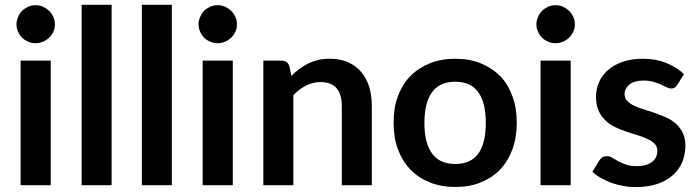

<svg xmlns="http://www.w3.org/2000/svg" viewBox="-20 -763 2875 791"><path d="M64.9 -513.2H189V0H64.9ZM206.1 -662.6Q206.1 -645.5 199.7 -632.3Q193.4 -618.2 182.6 -607.9Q170.9 -597.2 157.2 -591.3Q144 -585 126 -585Q109.4 -585 96.2 -591.3Q81.1 -597.7 70.8 -607.9Q60.5 -618.2 54.7 -632.3Q47.9 -647 47.9 -662.6Q47.9 -678.7 54.7 -693.4Q61 -708.5 70.8 -718.3Q80.6 -728 96.2 -735.4Q111.3 -741.7 126 -741.7Q142.1 -741.7 157.2 -735.4Q171.4 -728.5 182.6 -718.3Q192.9 -708 199.7 -693.4Q206.1 -680.2 206.1 -662.6Z M316.4 -743.2H439.9V0H316.4Z M564.5 -743.2H688V0H564.5Z M814.9 -513.2H939V0H814.9ZM956.1 -662.6Q956.1 -645.5 949.7 -632.3Q943.4 -618.2 932.6 -607.9Q920.9 -597.2 907.2 -591.3Q894 -585 876 -585Q859.4 -585 846.2 -591.3Q831.1 -597.7 820.8 -607.9Q810.5 -618.2 804.7 -632.3Q797.9 -647 797.9 -662.6Q797.9 -678.7 804.7 -693.4Q811 -708.5 820.8 -718.3Q830.6 -728 846.2 -735.4Q861.3 -741.7 876 -741.7Q892.1 -741.7 907.2 -735.4Q921.4 -728.5 932.6 -718.3Q942.9 -708 949.7 -693.4Q956.1 -680.2 956.1 -662.6Z M1171.9 -490.7 1180.2 -450.2Q1195.8 -465.8 1213.4 -479Q1234.9 -494.1 1250 -501.5Q1272.5 -511.7 1291 -516.1Q1312 -521 1338.9 -521Q1380.9 -521 1413.6 -506.8Q1445.3 -493.2 1467.8 -466.8Q1490.2 -439.9 1501 -405.3Q1511.7 -370.1 1511.7 -326.7V0H1388.2V-326.7Q1388.2 -373.5 1366.7 -399.4Q1344.7 -424.8 1301.3 -424.8Q1269.5 -424.8 1241.2 -410.6Q1214.8 -397.5 1188.5 -371.1V0H1064.9V-513.2H1140.6Q1164.6 -513.2 1171.9 -490.7Z M1856 -521Q1913.6 -521 1960 -502.4Q2007.3 -482.9 2040 -450.2Q2072.3 -417.5 2090.8 -367.2Q2108.9 -318.8 2108.9 -257.3Q2108.9 -195.8 2090.8 -147.5Q2072.3 -97.7 2040 -64Q2007.8 -30.8 1960 -11.2Q1913.6 7.3 1856 7.3Q1797.9 7.3 1751.5 -11.2Q1703.6 -30.3 1671.4 -64Q1638.2 -98.1 1619.6 -147.5Q1601.6 -193.8 1601.6 -257.3Q1601.6 -320.8 1619.6 -367.2Q1638.2 -417 1671.4 -450.2Q1704.1 -483.4 1751.5 -502.4Q1797.9 -521 1856 -521ZM1856 -87.4Q1919.4 -87.4 1950.7 -130.4Q1981.4 -172.9 1981.4 -256.3Q1981.4 -339.8 1950.7 -382.8Q1919.9 -426.3 1856 -426.3Q1790.5 -426.3 1759.8 -382.8Q1728.5 -339.4 1728.5 -256.3Q1728.5 -172.9 1759.8 -130.9Q1790.5 -87.4 1856 -87.4Z M2207 -513.2H2331.1V0H2207ZM2348.1 -662.6Q2348.1 -645.5 2341.8 -632.3Q2335.4 -618.2 2324.7 -607.9Q2313 -597.2 2299.3 -591.3Q2286.1 -585 2268.1 -585Q2251.5 -585 2238.3 -591.3Q2223.1 -597.7 2212.9 -607.9Q2202.6 -618.2 2196.8 -632.3Q2189.9 -647 2189.9 -662.6Q2189.9 -678.7 2196.8 -693.4Q2203.1 -708.5 2212.9 -718.3Q2222.7 -728 2238.3 -735.4Q2253.4 -741.7 2268.1 -741.7Q2284.2 -741.7 2299.3 -735.4Q2313.5 -728.5 2324.7 -718.3Q2335 -708 2341.8 -693.4Q2348.1 -680.2 2348.1 -662.6Z M2797.9 -457.5 2770 -413.1Q2765.1 -405.3 2759.3 -401.9Q2754.4 -398.4 2745.6 -398.4Q2735.8 -398.4 2726.6 -403.3Q2723.1 -404.8 2715.1 -408.7Q2707 -412.6 2702.6 -415Q2690.9 -420.4 2671.9 -425.8Q2653.3 -431.2 2630.9 -431.2Q2594.2 -431.2 2574.2 -415.5Q2553.2 -399.4 2553.2 -375Q2553.2 -358.4 2564 -347.7Q2576.2 -335 2592.3 -327.6Q2613.3 -317.9 2632.3 -312.5Q2647.5 -308.1 2678.7 -297.4Q2691.4 -293 2724.1 -279.3Q2747.1 -269 2764.6 -253.4Q2781.7 -237.8 2793 -215.3Q2803.7 -192.4 2803.7 -162.6Q2803.7 -127.4 2790.5 -94.7Q2777.3 -63.5 2751 -40.5Q2724.6 -17.1 2687 -4.9Q2647.9 7.8 2598.6 7.8Q2570.8 7.8 2546.9 2.9Q2523.9 -1 2498.5 -9.8Q2480.5 -16.1 2455.6 -29.8Q2438.5 -39.1 2420.4 -55.2L2449.2 -102.1Q2455.1 -110.8 2461.9 -115.2Q2469.2 -119.6 2481 -119.6Q2492.2 -119.6 2502.9 -112.8Q2507.8 -109.4 2526.4 -99.1Q2540.5 -91.3 2558.6 -85Q2576.2 -78.6 2604.5 -78.6Q2625.5 -78.6 2642.6 -84Q2656.7 -88.4 2668.5 -97.7Q2678.2 -106 2683.6 -117.7Q2688 -128.4 2688 -140.6Q2688 -159.2 2677.7 -169.9Q2665 -182.6 2648.9 -189.9Q2623 -201.2 2608.4 -205.6Q2587.4 -211.4 2562 -220.2Q2536.1 -229 2515.6 -238.8Q2493.7 -248.5 2475.1 -266.1Q2456.1 -283.7 2446.3 -306.6Q2435.5 -330.1 2435.5 -364.3Q2435.5 -396.5 2447.8 -424.3Q2460 -452.6 2484.9 -474.6Q2509.3 -496.1 2545.4 -508.3Q2582 -521 2628.9 -521Q2682.1 -521 2725.6 -503.4Q2769 -485.8 2797.9 -457.5Z"/></svg>

Font: Lato-SemiBold
Style: Bold
Weight: 500
Designer: Lukasz Dziedzic with Adam Twardoch and Botio Nikoltchev
Foundry: tyPoland Lukasz Dziedzic
Version: ""